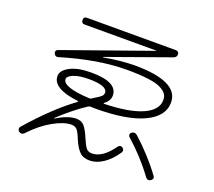

<svg xmlns="http://www.w3.org/2000/svg" viewBox="-130 -920 1259 1130"><g transform="rotate(20 500.0 -355.0)"><path d="M236.3 -366.2Q236.3 -315.4 405.3 -306.6Q414.1 -306.6 420.9 -310.5Q421.9 -311.5 423.8 -313Q425.8 -314.5 426.8 -315.4Q460.9 -335 471.7 -345.2Q482.4 -355.5 482.4 -368.2Q482.4 -412.1 366.2 -412.1Q304.7 -412.1 270.5 -397.5Q236.3 -382.8 236.3 -366.2ZM83 -10.7Q223.6 -171.9 348.6 -262.7Q350.6 -263.7 350.1 -266.1Q349.6 -268.6 347.7 -268.6Q185.5 -288.1 185.5 -366.2Q185.5 -401.4 233.9 -427.2Q282.2 -453.1 366.2 -453.1Q531.2 -453.1 531.2 -368.2Q531.2 -335 497.1 -310.5Q496.1 -309.6 496.1 -307.6Q496.1 -305.7 498 -305.7Q655.3 -309.6 737.3 -346.2Q819.3 -382.8 819.3 -445.3Q819.3 -466.8 809.6 -481.9Q799.8 -497.1 773.4 -511.2Q747.1 -525.4 693.4 -532.7Q639.6 -540 558.6 -540Q377.9 -540 151.4 -471.7Q132.8 -466.8 125 -485.4Q118.2 -503.9 136.7 -510.7L679.7 -703.1Q680.7 -703.1 680.7 -704.1Q680.7 -705.1 678.7 -705.1H231.4Q211.9 -705.1 211.4 -726.1Q210.9 -747.1 231.4 -747.1H790Q796.9 -747.1 802.7 -741.7Q808.6 -736.3 808.6 -727.5Q808.6 -710 791 -703.1L400.4 -563.5Q399.4 -563.5 399.4 -562Q399.4 -560.5 401.4 -560.5Q502 -579.1 590.8 -580.1Q867.2 -580.1 867.2 -447.3Q867.2 -360.4 761.7 -311Q656.2 -261.7 459 -261.7Q454.1 -261.7 444.3 -262.2Q434.6 -262.7 430.7 -262.7Q422.9 -262.7 415 -257.8Q335 -205.1 252 -127Q251 -126 252 -125Q252 -124 252.9 -124Q326.2 -168 376 -168Q409.2 -168 427.2 -147Q445.3 -126 463.4 -83Q481.4 -40 494.1 -23.4Q506.8 -6.8 531.2 -6.8Q597.7 -6.8 661.1 -96.7Q666 -103.5 673.8 -105Q681.6 -106.4 689.5 -100.6Q705.1 -86.9 693.4 -70.3Q659.2 -19.5 616.7 8.8Q574.2 37.1 532.2 37.1Q491.2 37.1 468.3 13.7Q445.3 -9.8 426.8 -53.7Q411.1 -93.8 398.4 -109.4Q385.7 -125 361.3 -125Q314.5 -125 247.6 -87.4Q180.7 -49.8 119.1 16.6Q103.5 32.2 85.9 19.5Q79.1 14.6 78.1 5.4Q77.1 -3.9 83 -10.7ZM918.9 -5.9Q929.7 9.8 911.1 22.5Q891.6 33.2 878.9 14.6Q804.7 -86.9 707 -172.9Q701.2 -177.7 701.2 -186.5Q701.2 -195.3 708 -200.2Q725.6 -213.9 743.2 -199.2Q846.7 -105.5 918.9 -5.9Z"/></g></svg>

Font: Rounded-X Mgen+ 1m light
Style: Regular
Weight: 200
Designer: [Source Han Sans]
Ryoko NISHIZUKA  (kana & ideographs); Paul D. Hunt (Latin, Greek & Cyrillic); Wenlong ZHANG  (bopomofo
Version: Version 1.059.20150602